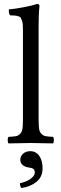

<svg xmlns="http://www.w3.org/2000/svg" viewBox="-20 -718 304 964"><path d="M95.2 -122.1V-559.1Q95.2 -579.1 94.5 -592.3Q93.8 -605.5 90.3 -614.7Q86.9 -624 84.2 -628.7Q81.5 -633.3 73.5 -636Q65.4 -638.7 59.6 -639.4Q53.7 -640.1 40 -640.6Q34.2 -641.1 30.8 -641.1Q26.4 -645.5 24.9 -655Q23.4 -664.6 24.9 -670.9Q55.2 -673.3 100.8 -682.1Q146.5 -690.9 165 -698.2Q178.2 -698.2 178.2 -688Q173.8 -647.9 173.8 -583V-122.1Q173.8 -89.8 176 -73Q178.2 -56.2 187.5 -46.4Q196.8 -36.6 208.5 -34.4Q220.2 -32.2 246.1 -30.8Q250.5 -26.4 250.5 -14.4Q250.5 -2.4 246.1 2Q160.2 0 134.8 0Q106.9 0 22.9 2Q18.6 -2.4 18.6 -14.4Q18.6 -26.4 22.9 -30.8Q48.8 -32.2 60.5 -34.4Q72.3 -36.6 81.5 -46.4Q90.8 -56.2 93 -73Q95.2 -89.8 95.2 -122.1ZM131.8 41Q160.2 41 177 64.5Q193.8 87.9 193.8 127Q193.8 169.4 164.3 194.1Q134.8 218.8 87.9 226.1Q80.1 218.3 80.1 202.1Q114.7 194.3 134.8 179Q154.8 163.6 154.8 148.9Q154.8 135.3 147.2 129.9Q139.6 124.5 124 123Q82 115.7 82 84Q82 65.9 96.2 53.5Q110.4 41 131.8 41Z"/></svg>

Font: Linux Libertine G
Style: Regular
Weight: 400
Designer: Philipp H. Poll
Foundry: Philipp H. Poll
Version: Version 4.7.5